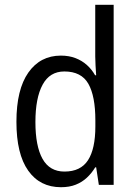

<svg xmlns="http://www.w3.org/2000/svg" viewBox="-20 -780 575 810"><path d="M237.3 9.8Q148.4 9.8 98.9 -60.3Q49.3 -130.4 49.3 -266.1Q49.3 -402.3 99.6 -473.9Q149.9 -545.4 236.8 -545.4Q271 -545.4 298.3 -534.9Q325.7 -524.4 346.4 -505.9Q367.2 -487.3 381.3 -462.4H385.7Q384.3 -481 383.1 -503.2Q381.8 -525.4 381.8 -541.5V-759.8H459.5V0H397L385.7 -74.2H381.8Q367.2 -49.8 346.9 -30.8Q326.7 -11.7 299.8 -1Q272.9 9.8 237.3 9.8ZM252 -56.2Q320.3 -56.2 351.3 -104.2Q382.3 -152.3 382.3 -246.6V-272.5Q382.3 -374.5 352.8 -426.5Q323.2 -478.5 251.5 -478.5Q189.9 -478.5 159.7 -422.6Q129.4 -366.7 129.4 -265.1Q129.4 -163.6 159.4 -109.9Q189.5 -56.2 252 -56.2Z"/></svg>

Font: Open Sans SemiCondensed
Style: Regular
Weight: 400
Width: 4
Designer: Monotype Design Team
Foundry: Monotype Imaging Inc.
Version: Version 3.000